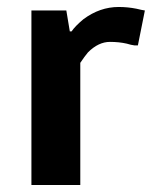

<svg xmlns="http://www.w3.org/2000/svg" viewBox="-20 -530 435 550"><path d="M70 0V-500H170L180 -440H185Q195 -455 219 -475Q266 -510 320 -510Q346 -510 371 -505Q387 -501 395 -500L375 -400H365Q356 -401 343 -405Q321 -410 295 -410Q262 -410 232 -380Q222 -368 210 -350V0Z"/></svg>

Font: Scada
Style: Bold
Weight: 700
Designer: Jovanny Lemonad
Foundry: Jovanny Lemonad
Version: Version 4.100;PS 004.100;hotconv 1.0.88;makeotf.lib2.5.64775